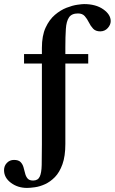

<svg xmlns="http://www.w3.org/2000/svg" viewBox="-104 -715 568 951"><path d="M444.3 -610.4Q444.3 -592.3 429.9 -576.2Q415.5 -560.1 393.1 -559.6Q369.6 -559.6 357.2 -573Q344.7 -586.4 336.2 -604Q327.6 -621.6 315.9 -635Q304.2 -648.4 282.2 -648.4Q251 -648.4 237.8 -628.9Q224.6 -609.4 222.2 -571.5Q219.7 -533.7 219.7 -479.5V-447.3H333V-400.4H219.7V-2Q219.7 58.6 205.3 98.6Q190.9 138.7 168 162.1Q145 185.5 119.1 197.3Q93.3 209 69.3 212.4Q45.4 215.8 29.8 215.8Q-16.1 215.8 -50 190.4Q-84 165 -84 127.9Q-84 106.4 -69.8 91.8Q-55.7 77.1 -34.7 77.1Q-12.7 77.1 -2.4 87.4Q7.8 97.7 12.2 112.8Q16.6 127.9 20.3 143.3Q23.9 158.7 32.5 168.9Q41 179.2 60.1 179.2Q83.5 179.2 92.5 160.6Q101.6 142.1 102.5 102.5Q103.5 63 103.5 0V-400.4H15.1V-447.3H103.5V-477.5Q103.5 -538.1 121.8 -577.9Q140.1 -617.7 168 -641.4Q195.8 -665 225.3 -676.5Q254.9 -688 278.8 -691.4Q302.7 -694.8 312 -694.8Q370.6 -694.8 407.5 -668.9Q444.3 -643.1 444.3 -610.4Z"/></svg>

Font: Awami Nastaliq
Style: Bold
Weight: 700
Designer: Peter Martin, SIL International
Foundry: SIL International
Version: Version 3.100